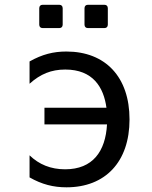

<svg xmlns="http://www.w3.org/2000/svg" viewBox="-20 -778 642 812"><path d="M160.6 -659.2H230.5C239.7 -659.2 245.1 -664.6 245.1 -673.8V-743.2C245.1 -752.4 239.7 -757.8 230.5 -757.8H160.6C151.4 -757.8 146 -752.4 146 -743.2V-673.8C146 -664.6 151.4 -659.2 160.6 -659.2ZM352.1 -659.2H421.4C430.7 -659.2 436 -664.6 436 -673.8V-743.2C436 -752.4 430.7 -757.8 421.4 -757.8H352.1C342.8 -757.8 337.4 -752.4 337.4 -743.2V-673.8C337.4 -664.6 342.8 -659.2 352.1 -659.2ZM261.2 14.2C425.3 14.2 527.8 -93.3 527.8 -272.9C527.8 -452.6 425.8 -560.1 260.7 -560.1C206.1 -560.1 158.7 -548.3 105 -518.1V-423.8C150.4 -464.8 196.8 -483.9 255.9 -483.9C373.5 -483.9 418.5 -408.7 430.2 -322.3H168V-252H432.6C426.3 -138.2 372.6 -62 255.4 -62C194.3 -62 145 -82.5 105 -121.1V-27.8C157.2 2 206.1 14.2 261.2 14.2Z"/></svg>

Font: Hack
Style: Regular
Weight: 400
Monospace: yes
Designer: Christopher Simpkins
Foundry: Christopher Simpkins
Version: Version 2.010